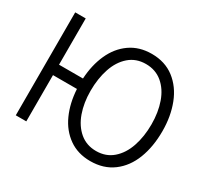

<svg xmlns="http://www.w3.org/2000/svg" viewBox="-153 -941 1225 1163"><g transform="rotate(30 459.0 -359.0)"><path d="M887.5 -360Q887.5 -252 854.8 -167.2Q822 -82.5 756.8 -33.8Q691.5 15 598.5 15Q511.5 15 448.5 -29.5Q385.5 -74 351 -150.5Q316.5 -227 311 -323.5H143.5V0H70V-720H143.5V-396.5H311Q316.5 -493 351 -569.5Q385.5 -646 448.5 -690.2Q511.5 -734.5 598.5 -734.5Q691.5 -734.5 756.5 -684.5Q821.5 -634.5 854.5 -549.5Q887.5 -464.5 887.5 -360ZM809.5 -363.5Q809.5 -447.5 785.5 -515.5Q761.5 -583.5 713.8 -623.5Q666 -663.5 598.5 -663.5Q530 -663.5 482.5 -622.2Q435 -581 411.5 -511Q388 -441 388 -355Q388 -271.5 412.2 -203.5Q436.5 -135.5 484 -95.5Q531.5 -55.5 598.5 -55.5Q667 -55.5 714.5 -96.8Q762 -138 785.8 -207.8Q809.5 -277.5 809.5 -363.5Z"/></g></svg>

Font: CCSD_manrope
Style: Regular
Weight: 400
Designer: Mikhail Sharanda
Foundry: Mikhail Sharanda
Version: Version 4.503